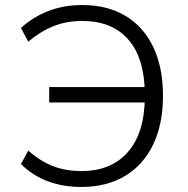

<svg xmlns="http://www.w3.org/2000/svg" viewBox="-20 -733 744 761"><path d="M302 8Q230 8 169.5 -14.5Q109 -37 63 -83L92 -136Q140 -94 190 -74.5Q240 -55 303 -55Q421 -55 487 -130.5Q553 -206 554 -347L579 -327H175V-388H578L554 -365Q552 -505 487.5 -577.5Q423 -650 306 -650Q244 -650 192.5 -629.5Q141 -609 92 -568L63 -622Q111 -666 172 -689.5Q233 -713 306 -713Q406 -713 477.5 -670Q549 -627 587.5 -546.5Q626 -466 626 -353Q626 -241 587 -160Q548 -79 475.5 -35.5Q403 8 302 8Z"/></svg>

Font: Nunito Sans 8pt Light
Style: Regular
Weight: 300
Version: Version 3.101;gftools[0.9.27]